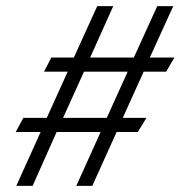

<svg xmlns="http://www.w3.org/2000/svg" viewBox="-20 -662 587 624"><path d="M185 -279H327L395 -429H253ZM307 -233H164L86 -58H33L112 -233H31L56 -279H132L200 -429H123L147 -475H220L296 -642H348L273 -475H415L491 -642H543L467 -475H547L520 -429H447L379 -279H456L428 -233H359L280 -58H228Z"/></svg>

Font: PTSerif
Style: Italic
Weight: 400
Italic angle: -12°
Designer: A.Korolkova, O.Umpeleva, V.Yefimov
Foundry: ParaType Ltd
Version: Version 1.000W OFL; ttfautohint (v1.2) -l 8 -r 50 -G 200 -x 